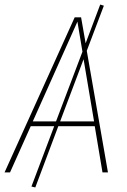

<svg xmlns="http://www.w3.org/2000/svg" viewBox="-29 -757 558 843"><path d="M421 0 387 -203H227L126 66L109 62L209 -203H106L15 0H-9L299 -681H327L347 -567L411 -737L427 -732L352 -534L445 0ZM115 -224H217L333 -530L311 -662ZM235 -224H384L338 -497Z"/></svg>

Font: Fira Sans Condensed Thin
Style: Italic
Weight: 250
Width: 3
Italic angle: -8°
Designer: Carrois Corporate & Edenspiekermann AG
Foundry: Carrois Corporate GbR & Edenspiekermann AG
Version: Version 4.203